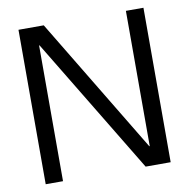

<svg xmlns="http://www.w3.org/2000/svg" viewBox="-76 -734 795 808"><g transform="rotate(-10 322.0 -330.0)"><path d="M55 0V-660H163L512 -82H514V-660H589V0H482L131 -580H129V0Z"/></g></svg>

Font: Bricolage Grotesque 48pt Light
Style: Regular
Weight: 300
Designer: Mathieu Triay
Foundry: Atelier Triay
Version: Version 1.000; ttfautohint (v1.8.4.7-5d5b);gftools[0.9.32]